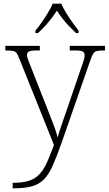

<svg xmlns="http://www.w3.org/2000/svg" viewBox="-20 -786 592 1046"><path d="M49 210Q104 210 138.5 198.5Q173 187 196 162Q219 137 236.5 97.5Q254 58 274 4L87 -462Q78 -486 71 -496Q64 -506 51 -508.5Q38 -511 12 -511H9V-536H197V-511H176Q146 -511 136.5 -505Q127 -499 127 -485Q127 -475 133.5 -459Q140 -443 154 -407L229 -216Q240 -187 253.5 -153.5Q267 -120 278 -89.5Q289 -59 294 -37Q303 -69 314.5 -102.5Q326 -136 341 -179L423 -419Q431 -440 436 -457.5Q441 -475 441 -484Q441 -499 431.5 -505Q422 -511 391 -511H360V-536H552V-511H549Q523 -511 509.5 -508.5Q496 -506 488.5 -494.5Q481 -483 472 -457L317 -12Q290 65 268 114.5Q246 164 219.5 191Q193 218 153.5 229Q114 240 52 240H49ZM173 -619Q189 -638 207 -664Q225 -690 241.5 -717Q258 -744 267 -766H314Q323 -744 339.5 -717Q356 -690 374.5 -664Q393 -638 408 -619V-606H394Q371 -628 353 -647Q335 -666 320 -685.5Q305 -705 290 -728Q275 -705 260 -685.5Q245 -666 228 -647Q211 -628 187 -606H173Z"/></svg>

Font: Noto Serif Kannada ExtraLight
Style: Regular
Weight: 250
Version: Version 2.003